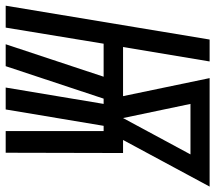

<svg xmlns="http://www.w3.org/2000/svg" viewBox="-78 -714 775 692"><g transform="rotate(90 310.0 -367.5)"><path d="M-16 0 106 -735H185L133 -423H310L245 -735H636L468 -423H515L514 0H436V-353H417L358 0H279L338 -353H319L202 0H123L240 -353H121L63 0ZM389 -423 520 -666H338Z"/></g></svg>

Font: Iosevka SS04 Extended Oblique
Style: Regular
Weight: 400
Width: 7
Italic angle: -9°
Monospace: yes
Designer: Belleve Invis
Foundry: Belleve Invis
Version: Version 19.0.0; ttfautohint (v1.8.4)